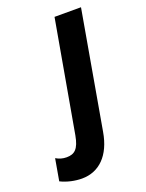

<svg xmlns="http://www.w3.org/2000/svg" viewBox="-237 -588 648 852"><g transform="rotate(-20 87.0 -162.0)"><path d="M0 196C81 196 140 139 158 33L255 -520H130L37 6C26 66 6 84 -32 84C-51 84 -67 79 -82 70L-100 173C-70 188 -33 196 0 196Z"/></g></svg>

Font: Fixel Text 20240404 SemiBold
Style: Italic
Weight: 600
Width: 4
Italic angle: -10°
Designer: AlfaBravo + MacPaw
Foundry: Kyrylo Tkachov, Marchela Mozhyna, Serhii Makarenko, Maria Weinstein, Zakhar Kryvoshyya
Version: Version 1.211;Glyphs 3.2 (3225)